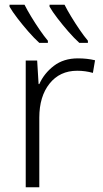

<svg xmlns="http://www.w3.org/2000/svg" viewBox="-20 -786 434 806"><path d="M307 -541Q346 -541 379 -533L370 -480Q338 -489 304 -489Q231 -489 188 -435Q145 -381 145 -292V0H88V-532H136L142 -433H145Q165 -478 206 -509.5Q247 -541 307 -541ZM251 -766Q262 -744 279 -716Q296 -688 314.5 -661Q333 -634 349 -615V-606H313Q291 -626 267 -653.5Q243 -681 221.5 -709Q200 -737 188 -758V-766ZM83 -766Q94 -744 111 -716Q128 -688 146.5 -661Q165 -634 181 -615V-606H145Q123 -626 99 -653.5Q75 -681 53.5 -709Q32 -737 20 -758V-766Z"/></svg>

Font: Noto Sans Light
Style: Regular
Weight: 300
Designer: Monotype Design Team
Foundry: Monotype Imaging Inc.
Version: Version 2.007